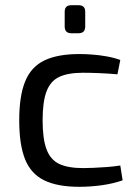

<svg xmlns="http://www.w3.org/2000/svg" viewBox="-20 -707 529 739"><path d="M286 -499Q308 -499 335 -497Q362 -495 390.5 -490Q419 -485 443 -476L432 -421Q399 -424 362.5 -425.5Q326 -427 300 -427Q242 -427 208 -411Q174 -395 159 -355Q144 -315 144 -244Q144 -173 159 -132.5Q174 -92 208 -76Q242 -60 300 -60Q315 -60 339 -61Q363 -62 390.5 -64Q418 -66 443 -70L452 -13Q415 0 371.5 6Q328 12 285 12Q201 12 150 -13Q99 -38 76.5 -94Q54 -150 54 -244Q54 -338 77 -394Q100 -450 151 -474.5Q202 -499 286 -499ZM282 -687Q308 -687 308 -662V-605Q308 -579 282 -579H255Q229 -579 229 -605V-662Q229 -687 255 -687Z"/></svg>

Font: Exo 2
Style: Regular
Weight: 400
Designer: Natanael Gama
Foundry: Natanael Gama
Version: Version 2.010